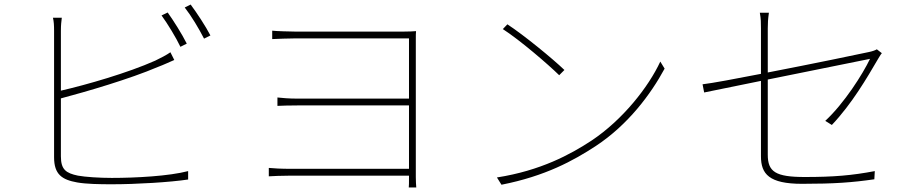

<svg xmlns="http://www.w3.org/2000/svg" viewBox="-20 -812 4040 845"><path d="M718 -757 691 -744C718 -707 755 -646 774 -606L802 -620C780 -664 743 -722 718 -757ZM819 -792 793 -779C822 -742 855 -687 878 -642L906 -656C886 -695 846 -756 819 -792ZM252 -734H213C217 -717 218 -701 218 -676C218 -631 218 -198 218 -120C218 -44 253 -21 320 -9C360 -2 418 -1 472 -1C580 -1 729 -10 808 -22V-59C724 -37 579 -29 472 -29C418 -29 356 -33 323 -39C271 -50 248 -65 248 -124V-379C361 -409 550 -464 674 -517C701 -527 728 -540 747 -548L730 -582C713 -570 688 -557 663 -545C542 -491 361 -439 248 -413V-676C248 -703 250 -717 252 -734Z M1163 -73V-36C1182 -37 1218 -39 1261 -39H1780V-31C1780 -4 1780 3 1779 13H1812C1811 -2 1810 -12 1810 -33C1810 -147 1810 -599 1810 -636C1810 -658 1810 -664 1811 -675C1797 -674 1784 -673 1757 -673C1657 -673 1315 -673 1278 -673C1259 -673 1192 -675 1178 -677V-640C1192 -641 1259 -643 1278 -643C1315 -643 1746 -643 1780 -643V-378H1287C1251 -378 1218 -381 1201 -383V-346C1222 -347 1251 -348 1289 -348H1780V-69H1260C1218 -69 1182 -71 1163 -73Z M2213 -705 2193 -684C2269 -635 2392 -529 2441 -481L2464 -504C2412 -554 2285 -658 2213 -705ZM2167 -31 2187 1C2380 -37 2504 -105 2603 -170C2744 -263 2844 -397 2905 -510L2886 -541C2834 -429 2721 -285 2583 -193C2490 -132 2359 -61 2167 -31Z M3861 -578 3839 -595C3833 -591 3819 -586 3804 -583C3768 -575 3551 -530 3359 -493V-687C3359 -711 3360 -728 3364 -756H3324C3329 -728 3329 -713 3329 -687V-487C3216 -465 3115 -446 3072 -441L3079 -405L3329 -456V-124C3329 -46 3365 -3 3510 -3C3652 -3 3732 -9 3828 -23L3830 -59C3730 -40 3649 -33 3522 -33C3393 -33 3359 -56 3359 -131V-462L3809 -553C3777 -486 3696 -358 3612 -280L3641 -262C3730 -356 3796 -470 3844 -552C3849 -560 3855 -571 3861 -578Z"/></svg>

Font: Noto Sans CJK HK Thin
Style: Regular
Weight: 100
Designer: Ryoko NISHIZUKA 西塚涼子 (kana, bopomofo & ideographs); Paul D. Hunt (Latin, Greek & Cyrillic); Sandoll Communications 산돌커뮤니
Foundry: Adobe
Version: Version 2.004;hotconv 1.0.118;makeotfexe 2.5.65603